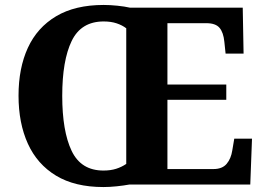

<svg xmlns="http://www.w3.org/2000/svg" viewBox="-20 -745 1068 775"><path d="M397.4 10Q282.2 10 206.2 -36Q130.2 -82 92.5 -165Q54.8 -248 54.8 -359Q54.8 -470 92.5 -552Q130.2 -634 206.7 -679.5Q283.2 -725 398.4 -725Q424 -725 453.5 -722Q483 -719 504.8 -714H959.8L963.2 -528.6H890.6L885.6 -576.2Q882 -613.8 866.2 -632.6Q850.4 -651.4 813 -651.4H655.8V-403.8H893.4V-342.2H655.8V-62.6H841.2Q877.2 -62.6 894.9 -83.7Q912.6 -104.8 917.6 -137.8L925.6 -185.4H997.2L990.2 0H501.4Q479.8 4 451.2 7Q422.6 10 397.4 10ZM397.4 -56.6Q426.4 -56.6 448.8 -63.7Q471.2 -70.8 489.6 -83.4V-630.8Q473.6 -643.2 450.8 -650.8Q428 -658.4 398.4 -658.4Q307.4 -658.4 269.3 -579.6Q231.2 -500.8 231.2 -358Q231.2 -215.8 269.1 -136.2Q307 -56.6 397.4 -56.6Z"/></svg>

Font: Noto Serif Hentaigana ExtraLight
Style: Regular
Weight: 200
Designer: Kazuhiro Yamada
Foundry: nipponia
Version: Version 1.000